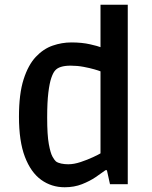

<svg xmlns="http://www.w3.org/2000/svg" viewBox="-20 -777 642 810"><path d="M253 13Q197 13 153.5 -18.5Q110 -50 85 -115.5Q60 -181 60 -285Q60 -381 79.5 -442Q99 -503 131 -537Q163 -571 202 -584.5Q241 -598 281 -598Q326 -598 360.5 -590Q395 -582 404 -578V-757H519V0H444L431 -59H425Q409 -47 384 -30Q359 -13 326 0Q293 13 253 13ZM268 -84Q292 -84 320.5 -93.5Q349 -103 372.5 -114Q396 -125 404 -130V-476Q397 -479 378 -484.5Q359 -490 332.5 -495Q306 -500 278 -500Q229 -500 212 -479Q204 -470 196.5 -448.5Q189 -427 184 -386.5Q179 -346 179 -281Q179 -207 186 -169Q193 -131 201.5 -116Q210 -101 216 -96Q224 -90 238 -87Q252 -84 268 -84Z"/></svg>

Font: Ruda
Style: Bold
Weight: 700
Designer: Mariela Monsalve and Angelina Sanchez
Foundry: Mariela Monsalve and Angelina Sanchez
Version: Version 2.000